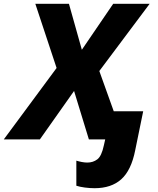

<svg xmlns="http://www.w3.org/2000/svg" viewBox="-79 -734 832 1011"><path d="M419 257Q394 257 367.5 253.5Q341 250 323 244V112Q336 116 351.5 119Q367 122 381 122Q411 122 433.5 105Q456 88 468 31L475 0H389L311 -255L131 0H-59L219 -376L107 -714H284L352 -472L517 -714H709L444 -360L520 -148H675L633 57Q612 163 559.5 210Q507 257 419 257Z"/></svg>

Font: Noto Sans ExtraBold
Style: Italic
Weight: 800
Italic angle: -12°
Designer: Monotype Design Team
Foundry: Monotype Imaging Inc.
Version: Version 2.013; ttfautohint (v1.8.4.7-5d5b)